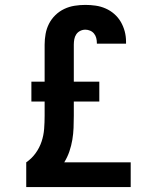

<svg xmlns="http://www.w3.org/2000/svg" viewBox="-20 -763 640 783"><path d="M87 0V-101Q109 -116 125 -138Q141 -160 149.5 -185.5Q158 -211 160 -237.5Q162 -264 162 -291V-349H108V-430H162V-581Q162 -603 166 -625Q170 -647 180 -666.5Q190 -686 206 -701.5Q222 -717 242 -726.5Q262 -736 284 -739.5Q306 -743 328 -743Q349 -743 370 -740Q391 -737 410.5 -728.5Q430 -720 446 -706Q462 -692 472.5 -674Q483 -656 488.5 -635.5Q494 -615 494 -593Q494 -591 494 -589Q494 -587 494 -585H375Q375 -586 375 -586.5Q375 -587 375 -588Q375 -598 372.5 -608Q370 -618 363.5 -626Q357 -634 347.5 -638Q338 -642 328 -642Q317 -642 307 -637Q297 -632 291 -623Q285 -614 283 -603Q281 -592 281 -581V-430H385V-349H281V-291Q281 -266 280 -241.5Q279 -217 275 -193Q271 -169 263 -145.5Q255 -122 242 -101H513V0Z"/></svg>

Font: Iosevka Slab Extended
Style: Bold
Weight: 700
Width: 7
Monospace: yes
Designer: Belleve Invis
Foundry: Belleve Invis
Version: Version 11.1.0; ttfautohint (v1.8.3)